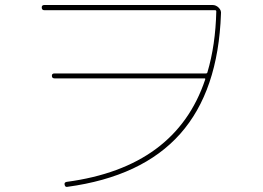

<svg xmlns="http://www.w3.org/2000/svg" viewBox="-20 -720 1040 759"><path d="M155.3 -679.7Q145.5 -679.7 145 -689.9Q144.5 -700.2 155.3 -700.2H820.3Q834 -700.2 844.7 -689.5Q855.5 -678.7 853.5 -665Q842.8 -360.4 692.4 -190.9Q542 -21.5 246.1 18.6Q237.3 20.5 235.4 9.8Q233.4 1 243.2 -1Q674.8 -58.6 791 -405.3Q793 -410.2 788.1 -410.2H195.3Q185.5 -410.2 185.1 -419.9Q184.6 -429.7 195.3 -429.7H793.9Q798.8 -429.7 799.8 -433.6Q832 -542 835 -674.8Q835 -679.7 830.1 -679.7Z"/></svg>

Font: Rounded Mgen+ 1mn thin
Style: Regular
Weight: 100
Designer: [Source Han Sans]
Ryoko NISHIZUKA  (kana & ideographs); Paul D. Hunt (Latin, Greek & Cyrillic); Wenlong ZHANG  (bopomofo
Version: Version 1.059.20150602